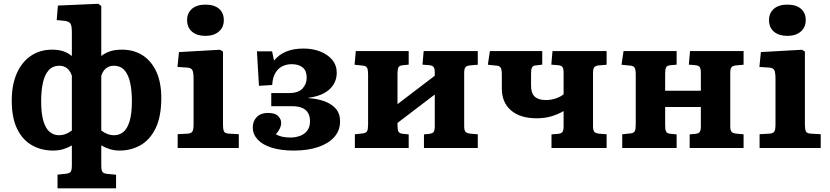

<svg xmlns="http://www.w3.org/2000/svg" viewBox="-20 -800 4485 1038"><path d="M291 218V144L339 139Q357.5 136.5 363 127.2Q368.5 118 368.5 91.5V-14Q347 -1 321.7 6.5Q296.5 14 267 14Q203.5 14 152.7 -14.7Q102 -43.5 72.7 -103.2Q43.5 -163 43.5 -256Q43.5 -341 70.5 -402.8Q97.5 -464.5 146.7 -498Q196 -531.5 262 -531.5Q299 -531.5 325.2 -521.8Q351.5 -512 368.5 -497V-626.5Q368.5 -660.5 361 -672.5Q353.5 -684.5 327 -687.5L286.5 -691.5L293 -770L511.5 -779.5L527.5 -767.5V-497Q545 -511.5 571.8 -521.5Q598.5 -531.5 640 -531.5Q703.5 -531.5 751.3 -500.8Q799 -470 825.5 -411.8Q852 -353.5 852 -270.5Q852 -170.5 821.8 -107.7Q791.5 -45 740.5 -15.5Q689.5 14 626 14Q599 14 574.3 6.5Q549.5 -1 527.5 -14V93.5Q527.5 119.5 533.3 128.5Q539 137.5 558.5 140L607.5 144.5V218ZM298 -69Q318 -69 335 -75.5Q352 -82 368.5 -94.5V-390.5Q364 -406 354.7 -418.2Q345.5 -430.5 332 -437.5Q318.5 -444.5 301 -444.5Q264 -444.5 242.3 -419.2Q220.5 -394 211.5 -350.8Q202.5 -307.5 202.5 -253.5Q202.5 -184 215.3 -143.5Q228 -103 249.8 -86Q271.5 -69 298 -69ZM598 -69Q625 -69 646.5 -86.3Q668 -103.5 680.5 -144Q693 -184.5 693 -254Q693 -308 684 -351.3Q675 -394.5 653.7 -419.5Q632.5 -444.5 595 -444.5Q577.5 -444.5 564 -437.5Q550.5 -430.5 541.3 -418.2Q532 -406 527.5 -390.5V-94.5Q544 -82 561 -75.5Q578 -69 598 -69Z M940.5 0V-74.5L995 -77.5Q1014.5 -79 1020.5 -89.5Q1026.5 -100 1026.5 -127.5V-374Q1026.5 -406 1020.5 -420Q1014.5 -434 988 -435L939.5 -438L947.5 -518.5L1169.5 -531L1185.5 -521.5V-125Q1185.5 -102.5 1190.3 -90.8Q1195 -79 1217 -77.5L1271 -74.5V0ZM1090.5 -606Q1045 -606 1018.2 -628.7Q991.5 -651.5 991.5 -691Q991.5 -729.5 1017.7 -752.3Q1044 -775 1090.5 -775Q1138 -775 1164 -752.8Q1190 -730.5 1190 -691Q1190 -652 1162.8 -629Q1135.5 -606 1090.5 -606Z M1568 14Q1497.5 14 1447.7 -2Q1398 -18 1372.2 -46.5Q1346.5 -75 1346.5 -110.5Q1346.5 -145 1368 -167.3Q1389.5 -189.5 1428.5 -189.5Q1466.5 -189.5 1483.3 -173Q1500 -156.5 1500 -135.5Q1500 -120 1491.8 -103.3Q1483.5 -86.5 1471 -74.5Q1486 -65.5 1505 -61Q1524 -56.5 1549 -56.5Q1578 -56.5 1602.2 -65.5Q1626.5 -74.5 1641.2 -94Q1656 -113.5 1656 -144.5Q1656 -171.5 1645.2 -189.7Q1634.5 -208 1612.7 -217Q1591 -226 1557 -226H1446.5V-297H1544.5Q1592 -297 1615 -321Q1638 -345 1638 -380.5Q1638 -417 1616.7 -435Q1595.5 -453 1556.5 -453Q1530 -453 1507 -442Q1484 -431 1469 -406.2Q1454 -381.5 1451.5 -340.5L1380 -336L1369 -522.5H1451L1461.5 -472.5Q1488 -505 1527.3 -521.3Q1566.5 -537.5 1621 -537.5Q1671 -537.5 1711.5 -521.5Q1752 -505.5 1776.3 -476.3Q1800.5 -447 1800.5 -406.5Q1800.5 -372 1783.5 -343.8Q1766.5 -315.5 1732.8 -296.8Q1699 -278 1648 -271.5V-269.5Q1694.5 -266.5 1733.3 -252.8Q1772 -239 1795.3 -212.5Q1818.5 -186 1818.5 -143.5Q1818.5 -94.5 1787.3 -59.3Q1756 -24 1700 -5Q1644 14 1568 14Z M1898.5 0V-74L1943 -79Q1959.5 -81.5 1964.7 -91.3Q1970 -101 1970 -127V-397Q1970 -423 1964.7 -433Q1959.5 -443 1943 -445L1897 -450L1903.5 -524H2189.5V-450.5L2154.5 -447Q2138.5 -445 2133.8 -435Q2129 -425 2129 -402.5V-237L2330.5 -390.5V-405.5Q2330.5 -428.5 2324.7 -437Q2319 -445.5 2302 -447.5L2264 -450.5L2270.5 -524H2563V-450L2521.5 -446.5Q2501.5 -444.5 2495.5 -435.5Q2489.5 -426.5 2489.5 -405.5V-118.5Q2489.5 -97.5 2495.5 -88.8Q2501.5 -80 2521.5 -77.5L2563 -74V0H2272V-73.5L2302 -76.5Q2319 -79 2324.7 -87.3Q2330.5 -95.5 2330.5 -118.5V-289L2129 -135.5V-121.5Q2129 -99 2133.8 -89.3Q2138.5 -79.5 2154.5 -77L2189.5 -73.5V0Z M2961.5 0V-73.5L2998.5 -76.5Q3015.5 -78.5 3021.2 -87Q3027 -95.5 3027 -118.5V-199.5Q2996.5 -182 2961 -171.2Q2925.5 -160.5 2881.5 -160.5Q2792.5 -160.5 2742.7 -203.2Q2693 -246 2693 -321.5V-397Q2693 -423 2687.2 -433.2Q2681.5 -443.5 2666 -445L2617.5 -450L2628.5 -524H2911.5V-450.5L2873.5 -446Q2861 -444.5 2856 -434.7Q2851 -425 2851 -402.5V-336.5Q2851 -295.5 2871.3 -277.3Q2891.5 -259 2931.5 -259Q2957.5 -259 2983.5 -267.5Q3009.5 -276 3027 -290V-405.5Q3027 -428.5 3021.2 -437Q3015.5 -445.5 2998.5 -447.5L2960.5 -450.5L2967 -524H3259.5V-450L3218 -446.5Q3198 -444.5 3192 -435.5Q3186 -426.5 3186 -405.5V-118.5Q3186 -97.5 3192 -88.8Q3198 -80 3218 -77.5L3259.5 -74V0Z M3344 0V-74L3390 -79Q3406.5 -81 3411.7 -91Q3417 -101 3417 -127V-397Q3417 -423 3411.2 -433.2Q3405.5 -443.5 3390 -445L3340 -450L3351 -524H3638V-450.5L3601.5 -447Q3585.5 -445 3580.8 -435Q3576 -425 3576 -402.5V-309.5H3769V-405.5Q3769 -428.5 3763.2 -437Q3757.5 -445.5 3740.5 -447.5L3704 -450.5L3710.5 -524H4000V-450L3960 -446.5Q3940 -444.5 3934 -435.5Q3928 -426.5 3928 -405.5V-118.5Q3928 -97.5 3934 -88.8Q3940 -80 3960 -77.5L4000 -74V0H3708.5V-73.5L3740.5 -76.5Q3757.5 -78.5 3763.2 -87Q3769 -95.5 3769 -118.5V-221.5H3576V-121.5Q3576 -99 3580.8 -89.3Q3585.5 -79.5 3601.5 -77L3638 -73.5V0Z M4086.5 0V-74.5L4141 -77.5Q4160.5 -79 4166.5 -89.5Q4172.5 -100 4172.5 -127.5V-374Q4172.5 -406 4166.5 -420Q4160.5 -434 4134 -435L4085.5 -438L4093.5 -518.5L4315.5 -531L4331.5 -521.5V-125Q4331.5 -102.5 4336.3 -90.8Q4341 -79 4363 -77.5L4417 -74.5V0ZM4236.5 -606Q4191 -606 4164.2 -628.7Q4137.5 -651.5 4137.5 -691Q4137.5 -729.5 4163.7 -752.3Q4190 -775 4236.5 -775Q4284 -775 4310 -752.8Q4336 -730.5 4336 -691Q4336 -652 4308.8 -629Q4281.5 -606 4236.5 -606Z"/></svg>

Font: Literata Variable Black
Style: Regular
Weight: 900
Designer: Latin by Veronika Burian and Jose Scaglione. Greek by Irene Vlachou. Cyrillic by Vera Evstafieva.
Foundry: TypeTogether
Version: Version 3.021